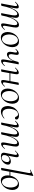

<svg xmlns="http://www.w3.org/2000/svg" viewBox="1780 -2546 780 4379"><g transform="rotate(90 2169.5 -356.0)"><path d="M546.8 9Q521.6 9 515.4 -13.2Q509.2 -35.4 518.8 -89L548 -248Q557.6 -304.8 549.6 -332.6Q541.6 -360.4 514.4 -360.4Q484 -360.4 449.4 -319.5Q414.8 -278.6 384.2 -199.6Q353.6 -120.6 333.2 -7.2L321.6 -8.2Q341.6 -125.4 376.4 -213.5Q411.2 -301.6 455.2 -350.3Q499.2 -399 547.2 -399Q587 -399 600.3 -368.2Q613.6 -337.4 601.4 -267L569.4 -89Q564.4 -58.6 568.9 -44.7Q573.4 -30.8 584.8 -30.8Q596.6 -30.8 613.5 -43.6Q630.4 -56.4 651.2 -77Q655.2 -81 659.2 -77Q663.2 -73 659.2 -69Q626.6 -32 600 -11.5Q573.4 9 546.8 9ZM81.6 8Q67.4 8 63.2 6.3Q59 4.6 59 1.6Q59 -1.6 64.1 -24Q69.2 -46.4 73.2 -69.2L115 -297Q124.8 -355.6 98.4 -355.6Q86.8 -355.6 68.7 -344Q50.6 -332.4 29.2 -310Q26.2 -306 21.8 -310.5Q17.4 -315 21.2 -318.2Q54.8 -357.2 83.4 -376.1Q112 -395 137.6 -395Q162.4 -395 168.8 -373.3Q175.2 -351.6 165.6 -299.4L113.6 -7.2Q110.2 8 81.6 8ZM302 8Q287.8 8 283.6 6.3Q279.4 4.6 279.4 1.6Q279.4 -1.6 284.9 -26.4Q290.4 -51.2 294.4 -74L326.6 -248.4Q334.8 -305.4 327.2 -332.9Q319.6 -360.4 294 -360.4Q264 -360.4 229.3 -319Q194.6 -277.6 164.2 -198.5Q133.8 -119.4 113.6 -7.2L101.2 -8.2Q121 -124.8 155.7 -212.9Q190.4 -301 234.5 -350Q278.6 -399 327 -399Q365 -399 379.3 -368.4Q393.6 -337.8 380 -267.4L333.2 -7.2Q331 8 302 8Z M836 14Q788.2 14 757.3 -13.8Q726.4 -41.6 715.2 -88.6Q704 -135.6 714.8 -193Q726 -251.6 756.8 -298.1Q787.6 -344.6 831.6 -371.8Q875.6 -399 925.4 -399Q977.4 -399 1008.8 -370.7Q1040.2 -342.4 1050.4 -295.5Q1060.6 -248.6 1049.4 -193Q1037.2 -129.8 1003.7 -82.9Q970.2 -36 925.8 -11Q881.4 14 836 14ZM870.8 -11Q912.4 -11 946.7 -47.3Q981 -83.6 992.8 -149Q1000 -186 997.9 -225.3Q995.8 -264.6 984 -298.6Q972.2 -332.6 950.2 -353.8Q928.2 -375 895.6 -375Q854 -375 819.2 -337.8Q784.4 -300.6 771.4 -236Q763.4 -197.4 766 -158Q768.6 -118.6 781.1 -85.2Q793.6 -51.8 816.4 -31.4Q839.2 -11 870.8 -11Z M1220 -125Q1182.6 -125 1167.9 -157.6Q1153.2 -190.2 1167.6 -259.2L1175.4 -297Q1181.2 -327.6 1176.3 -341.4Q1171.4 -355.2 1159.2 -355.2Q1150 -355.2 1135.3 -345.6Q1120.6 -336 1103 -320.2Q1100 -316.2 1096 -320.2Q1092 -324.2 1095 -328.2Q1123 -360.6 1147.9 -377.8Q1172.8 -395 1196.2 -395Q1221.2 -395 1228.5 -373.6Q1235.8 -352.2 1225 -297L1221.4 -277.4Q1209 -216.2 1218.5 -190.7Q1228 -165.2 1253.6 -165.2Q1294.6 -165.2 1332.1 -222.8Q1369.6 -280.4 1391.4 -378.8L1404.8 -377.8Q1388.2 -300.2 1358.7 -243.4Q1329.2 -186.6 1293.4 -155.8Q1257.6 -125 1220 -125ZM1369 9Q1343.4 9 1337.1 -12.7Q1330.8 -34.4 1340.2 -86.6L1391.4 -378.8Q1395.6 -394 1423.4 -394Q1438.6 -394 1442.7 -392.2Q1446.8 -390.4 1446.8 -387.6Q1446.8 -384.4 1441.8 -361.2Q1436.8 -338 1431.8 -312L1390.8 -89Q1381 -30.4 1408.2 -30.4Q1419 -30.4 1437.1 -42Q1455.2 -53.6 1476.6 -76Q1480.4 -80 1484.4 -75.5Q1488.4 -71 1484.6 -67.8Q1451 -28.8 1422.9 -9.9Q1394.8 9 1369 9Z M1584.4 8Q1570.2 8 1565.6 6.3Q1561 4.6 1561 1.6Q1561 -1.6 1566.5 -24.8Q1572 -48 1576 -74L1617 -297Q1626.8 -355.6 1600.4 -355.6Q1588.8 -355.6 1570.7 -344Q1552.6 -332.4 1531.2 -310Q1528.2 -306 1523.8 -310.5Q1519.4 -315 1523.2 -318.2Q1556.8 -357.2 1585.4 -376.1Q1614 -395 1639.6 -395Q1664.4 -395 1670.8 -373.3Q1677.2 -351.6 1667.6 -299.4L1616.4 -7.2Q1613.8 8 1584.4 8ZM1621 -183.4 1624.8 -202.6H1857.2L1854.2 -183.4ZM1838.4 8.2Q1812.8 8.2 1806.5 -13.9Q1800.2 -36 1809.6 -87.4L1861.6 -379.6Q1864.2 -394.8 1892.8 -394.8Q1908 -394.8 1912.1 -393Q1916.2 -391.2 1916.2 -388.4Q1916.2 -385.2 1911.2 -362.4Q1906.2 -339.6 1901.2 -312.8L1860.2 -89.8Q1850.4 -31.2 1877.6 -31.2Q1902.6 -31.2 1945.8 -76.8Q1949.8 -80.8 1953.8 -76.7Q1957.8 -72.6 1954 -68.6Q1920.4 -30.4 1892.6 -11.1Q1864.8 8.2 1838.4 8.2Z M2126 14Q2078.2 14 2047.3 -13.8Q2016.4 -41.6 2005.2 -88.6Q1994 -135.6 2004.8 -193Q2016 -251.6 2046.8 -298.1Q2077.6 -344.6 2121.6 -371.8Q2165.6 -399 2215.4 -399Q2267.4 -399 2298.8 -370.7Q2330.2 -342.4 2340.4 -295.5Q2350.6 -248.6 2339.4 -193Q2327.2 -129.8 2293.7 -82.9Q2260.2 -36 2215.8 -11Q2171.4 14 2126 14ZM2160.8 -11Q2202.4 -11 2236.7 -47.3Q2271 -83.6 2282.8 -149Q2290 -186 2287.9 -225.3Q2285.8 -264.6 2274 -298.6Q2262.2 -332.6 2240.2 -353.8Q2218.2 -375 2185.6 -375Q2144 -375 2109.2 -337.8Q2074.4 -300.6 2061.4 -236Q2053.4 -197.4 2056 -158Q2058.6 -118.6 2071.1 -85.2Q2083.6 -51.8 2106.4 -31.4Q2129.2 -11 2160.8 -11Z M2526.8 13Q2484.2 13 2456.5 -6.4Q2428.8 -25.8 2415 -57.6Q2401.2 -89.4 2399 -127.4Q2396.8 -165.4 2404.6 -202Q2418 -265.2 2452.3 -308.8Q2486.6 -352.4 2531.4 -375.7Q2576.2 -399 2619 -399Q2642.8 -399 2663.2 -391.7Q2683.6 -384.4 2695.3 -371Q2707 -357.6 2705 -340Q2704 -327.2 2696.1 -317.5Q2688.2 -307.8 2672.4 -307.8Q2658.2 -307.8 2649.4 -316.7Q2640.6 -325.6 2636 -340Q2632.8 -351.8 2621 -364.6Q2609.2 -377.4 2583.8 -377.4Q2551 -377.4 2527.1 -357.6Q2503.2 -337.8 2488.4 -305.4Q2473.6 -273 2465.8 -233Q2456 -178 2462.5 -129.6Q2469 -81.2 2495.1 -51.4Q2521.2 -21.6 2568.6 -21.6Q2602.4 -21.6 2628.3 -35.9Q2654.2 -50.2 2675 -67Q2677.8 -69 2681.8 -65Q2685.8 -61 2683 -58Q2642 -21 2602.9 -4Q2563.8 13 2526.8 13Z M3261.8 9Q3236.6 9 3230.4 -13.2Q3224.2 -35.4 3233.8 -89L3263 -248Q3272.6 -304.8 3264.6 -332.6Q3256.6 -360.4 3229.4 -360.4Q3199 -360.4 3164.4 -319.5Q3129.8 -278.6 3099.2 -199.6Q3068.6 -120.6 3048.2 -7.2L3036.6 -8.2Q3056.6 -125.4 3091.4 -213.5Q3126.2 -301.6 3170.2 -350.3Q3214.2 -399 3262.2 -399Q3302 -399 3315.3 -368.2Q3328.6 -337.4 3316.4 -267L3284.4 -89Q3279.4 -58.6 3283.9 -44.7Q3288.4 -30.8 3299.8 -30.8Q3311.6 -30.8 3328.5 -43.6Q3345.4 -56.4 3366.2 -77Q3370.2 -81 3374.2 -77Q3378.2 -73 3374.2 -69Q3341.6 -32 3315 -11.5Q3288.4 9 3261.8 9ZM2796.6 8Q2782.4 8 2778.2 6.3Q2774 4.6 2774 1.6Q2774 -1.6 2779.1 -24Q2784.2 -46.4 2788.2 -69.2L2830 -297Q2839.8 -355.6 2813.4 -355.6Q2801.8 -355.6 2783.7 -344Q2765.6 -332.4 2744.2 -310Q2741.2 -306 2736.8 -310.5Q2732.4 -315 2736.2 -318.2Q2769.8 -357.2 2798.4 -376.1Q2827 -395 2852.6 -395Q2877.4 -395 2883.8 -373.3Q2890.2 -351.6 2880.6 -299.4L2828.6 -7.2Q2825.2 8 2796.6 8ZM3017 8Q3002.8 8 2998.6 6.3Q2994.4 4.6 2994.4 1.6Q2994.4 -1.6 2999.9 -26.4Q3005.4 -51.2 3009.4 -74L3041.6 -248.4Q3049.8 -305.4 3042.2 -332.9Q3034.6 -360.4 3009 -360.4Q2979 -360.4 2944.3 -319Q2909.6 -277.6 2879.2 -198.5Q2848.8 -119.4 2828.6 -7.2L2816.2 -8.2Q2836 -124.8 2870.7 -212.9Q2905.4 -301 2949.5 -350Q2993.6 -399 3042 -399Q3080 -399 3094.3 -368.4Q3108.6 -337.8 3095 -267.4L3048.2 -7.2Q3046 8 3017 8Z M3546.4 13Q3496.6 13 3476.2 -9.8Q3455.8 -32.6 3466 -82L3508 -297Q3514.6 -326.8 3508.9 -341.2Q3503.2 -355.6 3490.6 -355.6Q3479.8 -355.6 3462.8 -343.4Q3445.8 -331.2 3424 -308.4Q3420 -304.4 3416 -308.5Q3412 -312.6 3416 -316.6Q3452.6 -353.2 3478.4 -374.1Q3504.2 -395 3529.8 -395Q3554.6 -395 3562.3 -373.3Q3570 -351.6 3559.6 -299.4L3518.8 -91.4Q3509.8 -46.6 3527.9 -25.3Q3546 -4 3576.4 -4Q3606.6 -4 3627.6 -22.5Q3648.6 -41 3660.7 -66.7Q3672.8 -92.4 3675 -112.4Q3680 -149.6 3663.5 -167.2Q3647 -184.8 3622.2 -184.8Q3592.6 -184.8 3560.9 -160.9Q3529.2 -137 3518.8 -91.4L3505.2 -92.4Q3512.8 -130.6 3537 -157.7Q3561.2 -184.8 3594.6 -199.5Q3628 -214.2 3660.6 -214.2Q3695.8 -214.2 3717.7 -193.6Q3739.6 -173 3732.8 -130Q3727.6 -96 3702.3 -63Q3677 -30 3637 -8.5Q3597 13 3546.4 13Z M4097.6 14Q4048.4 14 4019.9 -16.4Q3991.4 -46.8 3983.2 -94.3Q3975 -141.8 3984.2 -193Q3995.2 -252.2 4024.4 -298.7Q4053.6 -345.2 4095.6 -372.1Q4137.6 -399 4185.8 -399Q4236 -399 4266.5 -370.9Q4297 -342.8 4307.5 -295.9Q4318 -249 4306.8 -193Q4294.8 -130.2 4261.9 -83.7Q4229 -37.2 4185.5 -11.6Q4142 14 4097.6 14ZM3876.4 -183.4 3879.6 -202.6H4014.8L4010.6 -183.4ZM4131.2 -11Q4169.6 -11 4203.9 -47Q4238.2 -83 4251 -149Q4257.4 -186.8 4255.2 -226.1Q4253 -265.4 4241.3 -299.4Q4229.6 -333.4 4208 -354.2Q4186.4 -375 4155.8 -375Q4113.4 -375 4082 -336.2Q4050.6 -297.4 4039.6 -236Q4032.8 -198 4035 -158.3Q4037.2 -118.6 4048.8 -85Q4060.4 -51.4 4080.9 -31.2Q4101.4 -11 4131.2 -11ZM3831.4 8Q3817.2 8 3812.6 6.3Q3808 4.6 3808 1.6Q3808 -1.6 3813.5 -24.8Q3819 -48 3823 -74L3925 -619.4Q3932.2 -654.6 3917.3 -663.8Q3902.4 -673 3856.6 -650.6Q3852.6 -648.8 3850.2 -654.8Q3847.8 -660.8 3851.8 -661.8L3981.2 -725Q3985.4 -727 3989.4 -723Q3993.4 -719 3992.4 -717L3863.4 -7.2Q3860.8 8 3831.4 8Z"/></g></svg>

Font: Cormorant Infant Light
Style: Italic
Weight: 300
Italic angle: -10°
Designer: Christian Thalmann (Catharsis Fonts)
Foundry: Catharsis Fonts
Version: Version 4.001